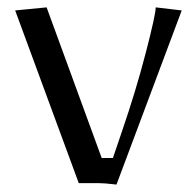

<svg xmlns="http://www.w3.org/2000/svg" viewBox="-20 -495 531 519"><path d="M21 -466.8 106 -475.1 254.9 -67.9H285.2L310.1 -141.1Q347.2 -249 374 -352.3Q400.9 -455.6 400.9 -475.1L471.2 -466.8L294.9 3.9Q262.2 0 246.1 0H192.9Z"/></svg>

Font: Resagokr
Style: Regular
Weight: 500
Designer: gluk
Foundry: gluk
Version: Version 0.95